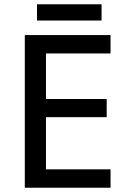

<svg xmlns="http://www.w3.org/2000/svg" viewBox="-20 -878 597 898"><path d="M497 0H96V-714H497V-628H195V-415H479V-330H195V-86H497ZM455 -858V-782H153V-858Z"/></svg>

Font: Noto Sans Kayah Li Medium
Style: Regular
Weight: 500
Designer: Monotype Design Team, Sérgio Martins
Foundry: Monotype Imaging Inc.
Version: Version 2.002; ttfautohint (v1.8.4.7-5d5b)